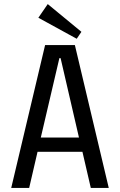

<svg xmlns="http://www.w3.org/2000/svg" viewBox="-20 -921 588 941"><path d="M123 0H35L201 -700H347L513 0H425L384 -177H164ZM367 -247 277 -636H271L180 -247ZM379 -765 356 -731 168 -834 214 -901Z"/></svg>

Font: Strait
Style: Regular
Weight: 400
Width: 3
Designer: Eduardo Rodriguez Tunni
Foundry: Eduardo Rodriguez Tunni
Version: Version 1.001